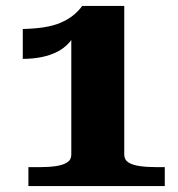

<svg xmlns="http://www.w3.org/2000/svg" viewBox="-20 -629 600 649"><path d="M400 -106Q400 -89 414 -80Q428 -71 453 -67.5Q478 -64 511 -64H537V0H76V-64H114Q145 -64 169 -67.5Q193 -71 207 -80Q221 -89 221 -106V-523L240 -531Q231 -504 214 -485Q197 -466 173.5 -454Q150 -442 120.5 -436Q91 -430 57 -430V-531Q98 -532 129.5 -537Q161 -542 184.5 -552Q208 -562 226 -576Q244 -590 258 -609H400Z"/></svg>

Font: Roboto Serif 36pt
Style: Bold
Weight: 700
Version: Version 1.008